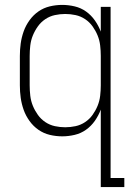

<svg xmlns="http://www.w3.org/2000/svg" viewBox="-20 -548 540 783"><path d="M246 -29Q267 -29 288 -33.5Q309 -38 327 -50Q345 -62 357.5 -79.5Q370 -97 378 -116.5Q386 -136 388.5 -157.5Q391 -179 391 -200V-320Q391 -341 388.5 -362.5Q386 -384 378 -403.5Q370 -423 357.5 -440.5Q345 -458 327 -470Q309 -482 288 -486.5Q267 -491 246 -491Q225 -491 204 -486.5Q183 -482 165 -470Q147 -458 134.5 -440.5Q122 -423 114 -403.5Q106 -384 103.5 -362.5Q101 -341 101 -320V-200Q101 -179 103.5 -157.5Q106 -136 114 -116.5Q122 -97 134.5 -79.5Q147 -62 165 -50Q183 -38 204 -33.5Q225 -29 246 -29ZM391 215V-101Q382 -77 367 -55.5Q352 -34 331 -19Q310 -4 284.5 2Q259 8 234 8Q208 8 183 2Q158 -4 137 -18.5Q116 -33 100.5 -54.5Q85 -76 76.5 -100Q68 -124 64.5 -149Q61 -174 61 -200V-320Q61 -346 64.5 -371Q68 -396 76.5 -420Q85 -444 100.5 -465.5Q116 -487 137 -501.5Q158 -516 183 -522Q208 -528 234 -528Q259 -528 284.5 -522Q310 -516 331 -501Q352 -486 367 -464.5Q382 -443 391 -419V-520H431V178H487V215Z"/></svg>

Font: Iosevka Term Curly Extralight
Style: Regular
Weight: 200
Designer: Belleve Invis
Foundry: Belleve Invis
Version: Version 32.3.0